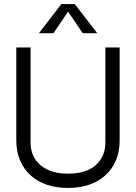

<svg xmlns="http://www.w3.org/2000/svg" viewBox="-20 -913 667 942"><path d="M567 -225Q567 -115 495 -51Q427 9 314 9Q200 9 132 -51Q60 -115 60 -225V-680H130V-215Q130 -138 186 -97Q234 -61 314 -61Q439 -61 482 -145Q497 -174 497 -215V-680H567ZM314 -856 242 -750H171L281 -893H347L457 -750H386Z"/></svg>

Font: Puffins on Iceburgs
Style: Regular
Weight: 400
Version: Version 1.0